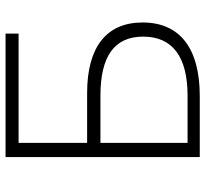

<svg xmlns="http://www.w3.org/2000/svg" viewBox="-44 -696 740 692"><g transform="rotate(-90 326.0 -350.0)"><path d="M106 0H326C498 0 591 -72 591 -206C591 -335 504 -406 337 -406H157V-653H551V-700H106ZM327 -44H157V-358H327C469 -358 540 -308 540 -204C540 -98 467 -44 327 -44Z"/></g></svg>

Font: Chess Sans Light
Style: Regular
Weight: 300
Designer: Wolf Bōese
Foundry: Wolf Bōese
Version: Version 7.223;Glyphs 3.3 (3306)